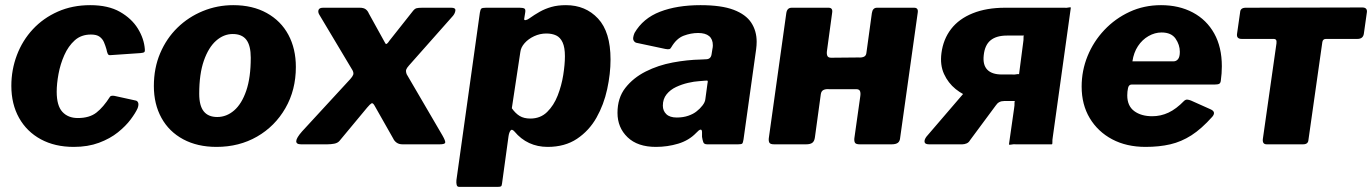

<svg xmlns="http://www.w3.org/2000/svg" viewBox="-20 -560 5324 745"><path d="M330 -540Q400 -540 445.5 -514Q491 -488 515 -449Q539 -410 542 -369Q543 -361 540 -358Q537 -355 525 -354L408 -346Q401 -345 398 -351.5Q395 -358 393 -369Q389 -383 383.5 -396Q378 -409 366.5 -417.5Q355 -426 333 -426Q295 -426 270 -403.5Q245 -381 229.5 -346Q214 -311 207 -273Q200 -235 200 -204Q200 -150 222 -126Q244 -102 282 -102Q327 -102 354 -123Q381 -144 407 -185Q411 -190 424 -188L506 -170Q513 -169 516 -161.5Q519 -154 514 -140Q506 -122 487 -96.5Q468 -71 437.5 -46.5Q407 -22 364 -6Q321 10 266 10Q193 10 138.5 -19.5Q84 -49 54 -102.5Q24 -156 24 -227Q24 -289 45.5 -346Q67 -403 107.5 -446.5Q148 -490 204.5 -515Q261 -540 330 -540Z M820 10Q746 10 691 -19.5Q636 -49 606.5 -102.5Q577 -156 577 -226Q577 -296 601.5 -353.5Q626 -411 668.5 -452.5Q711 -494 767 -517Q823 -540 885 -540Q960 -540 1015 -509.5Q1070 -479 1099 -425Q1128 -371 1128 -300Q1128 -211 1087.5 -140.5Q1047 -70 977.5 -30Q908 10 820 10ZM823 -106Q859 -106 888.5 -131.5Q918 -157 935.5 -208Q953 -259 953 -336Q953 -383 936 -405.5Q919 -428 883 -428Q848 -428 818.5 -402Q789 -376 771 -324.5Q753 -273 753 -196Q753 -150 770.5 -128Q788 -106 823 -106Z M1697 -34Q1709 -13 1707.5 -6.5Q1706 0 1686 0H1542Q1528 0 1519 -6.5Q1510 -13 1506 -22L1434 -149Q1427 -162 1421.5 -159Q1416 -156 1405 -143L1297 -13Q1290 -5 1277 -2.5Q1264 0 1250 0H1148Q1129 0 1129.5 -12.5Q1130 -25 1152 -50L1339 -253Q1348 -263 1350.5 -270Q1353 -277 1348 -287L1219 -503Q1213 -513 1216 -521.5Q1219 -530 1234 -530H1376Q1391 -530 1399 -524Q1407 -518 1411 -508L1474 -394Q1477 -387 1481.5 -390.5Q1486 -394 1491 -402L1582 -517Q1589 -526 1596 -528Q1603 -530 1619 -530H1731Q1748 -530 1747 -519.5Q1746 -509 1738 -499L1567 -306Q1558 -296 1556 -289.5Q1554 -283 1558 -272L1697 -34Z M1761 165Q1754 165 1752 157.5Q1750 150 1751 139L1842 -511Q1844 -523 1847.5 -526.5Q1851 -530 1866 -530H1996Q2009 -530 2014.5 -527Q2020 -524 2018 -512L2014 -487Q2013 -481 2019.5 -482Q2026 -483 2033 -488Q2054 -503 2074.5 -514.5Q2095 -526 2119.5 -533Q2144 -540 2176 -540Q2252 -540 2300.5 -488Q2349 -436 2349 -329Q2349 -274 2336 -214Q2323 -154 2294.5 -103.5Q2266 -53 2219 -21.5Q2172 10 2105 10Q2066 10 2033.5 -5Q2001 -20 1976 -50Q1966 -61 1960.5 -53Q1955 -45 1953 -30L1928 152Q1927 161 1924 163Q1921 165 1913 165H1761ZM2038 -100Q2077 -100 2103 -125.5Q2129 -151 2144 -189.5Q2159 -228 2165.5 -269Q2172 -310 2172 -342Q2172 -376 2163 -395.5Q2154 -415 2138 -422.5Q2122 -430 2100 -430Q2075 -430 2052.5 -419.5Q2030 -409 2015.5 -392.5Q2001 -376 1999 -358L1966 -140Q1980 -120 1996.5 -110Q2013 -100 2038 -100Z M2681 -44Q2653 -15 2611.5 -2.5Q2570 10 2525 10Q2454 10 2415 -27.5Q2376 -65 2376 -122Q2376 -180 2406.5 -219Q2437 -258 2485.5 -282.5Q2534 -307 2590.5 -317.5Q2647 -328 2699 -329L2719 -330Q2738 -330 2741 -349L2744 -368Q2745 -373 2745.5 -376.5Q2746 -380 2746 -384Q2746 -408 2731.5 -420Q2717 -432 2689 -432Q2661 -432 2633 -421.5Q2605 -411 2585 -377Q2582 -371 2577.5 -369.5Q2573 -368 2562 -370L2449 -394Q2442 -396 2438 -404Q2434 -412 2442 -432Q2475 -489 2541 -514.5Q2607 -540 2698 -540Q2779 -540 2826.5 -522Q2874 -504 2895 -472Q2916 -440 2916 -398Q2916 -391 2915.5 -384Q2915 -377 2914 -369L2865 -19Q2863 -6 2860 -3Q2857 0 2844 0H2724Q2712 0 2709 -8Q2706 -16 2704 -29V-48Q2703 -68 2681 -44ZM2725 -235Q2727 -244 2726 -246Q2725 -248 2716 -247L2692 -245Q2674 -244 2650 -238.5Q2626 -233 2603.5 -222.5Q2581 -212 2566.5 -194Q2552 -176 2552 -150Q2552 -130 2565.5 -117Q2579 -104 2606 -104Q2631 -104 2651 -111Q2671 -118 2683 -128Q2696 -138 2706 -151Q2716 -164 2717 -176Z M2984 0Q2970 0 2966 -5.5Q2962 -11 2963 -23L3031 -509Q3034 -530 3052 -530H3195Q3212 -530 3209 -511L3189 -364Q3187 -352 3190 -344Q3193 -336 3205 -336L3311 -337Q3324 -336 3332.5 -340Q3341 -344 3342 -356L3363 -509Q3366 -530 3383 -530H3527Q3544 -530 3541 -511L3473 -27Q3472 -12 3464 -6Q3456 0 3440 0H3316Q3302 0 3298 -5.5Q3294 -11 3295 -23L3318 -186Q3320 -199 3317 -206.5Q3314 -214 3302 -214H3196Q3184 -215 3175.5 -211Q3167 -207 3165 -195L3142 -27Q3140 -12 3132 -6Q3124 0 3108 0Z M3895 0 3915 -140Q3917 -152 3916.5 -160Q3916 -168 3919 -168H3827Q3790 -168 3753.5 -179.5Q3717 -191 3688 -214.5Q3659 -238 3643 -273Q3627 -308 3633 -354Q3640 -408 3670.5 -447.5Q3701 -487 3754.5 -508.5Q3808 -530 3880 -530H4107Q4120 -529 4127 -531Q4134 -533 4135 -530L4065 -28Q4063 -16 4063.5 -8Q4064 0 4061 0H3923Q3912 -1 3904 1Q3896 3 3895 0ZM3585 0Q3569 0 3567.5 -9Q3566 -18 3575 -30L3733 -214L3876 -168Q3855 -168 3844 -151L3744 -16Q3739 -7 3730.5 -3.5Q3722 0 3714 0ZM3867 -271H3905Q3918 -270 3925.5 -272Q3933 -274 3934 -271L3950 -394Q3952 -406 3951.5 -414Q3951 -422 3954 -422H3887Q3846 -422 3823.5 -403.5Q3801 -385 3797 -345Q3793 -308 3811 -289.5Q3829 -271 3867 -271Z M4425 10Q4351 10 4295.5 -19.5Q4240 -49 4208.5 -101.5Q4177 -154 4177 -224Q4177 -286 4200 -342.5Q4223 -399 4265 -443.5Q4307 -488 4363 -514Q4419 -540 4485 -540Q4555 -540 4608.5 -511.5Q4662 -483 4691.5 -430Q4721 -377 4721 -303Q4721 -289 4720 -275Q4719 -261 4717 -247Q4716 -238 4711 -235Q4706 -232 4693 -232H4371Q4360 -232 4357 -218.5Q4354 -205 4354 -190Q4354 -149 4381 -129Q4408 -109 4451 -109Q4484 -109 4514 -123Q4544 -137 4575 -169Q4581 -174 4587 -173.5Q4593 -173 4601 -170L4677 -136Q4700 -126 4684 -107Q4642 -60 4603 -35Q4564 -10 4521 0Q4478 10 4425 10ZM4534 -322Q4544 -322 4551 -330.5Q4558 -339 4558 -359Q4558 -386 4541.5 -410Q4525 -434 4487 -434Q4461 -434 4436.5 -420Q4412 -406 4395.5 -381Q4379 -356 4374 -322Z M5247 -409H5125Q5113 -409 5111 -397L5057 -17Q5056 0 5036 0H4895Q4878 0 4880 -20L4933 -392Q4934 -401 4931.5 -405Q4929 -409 4921 -409H4798Q4777 -409 4780 -429L4792 -513Q4793 -530 4814 -530L5266 -531Q5285 -531 5284 -514L5272 -429Q5269 -409 5247 -409Z"/></svg>

Font: Libre Franklin ExtraBold
Style: Italic
Weight: 800
Italic angle: -8°
Designer: Pablo Impallari, Rodrigo Fuenzalida, Nhung Nguyen
Foundry: Impallari Type
Version: Version 3.000